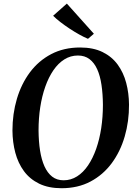

<svg xmlns="http://www.w3.org/2000/svg" viewBox="-20 -1010 738 1041"><path d="M313.5 10.5Q243 10.5 192.2 -14.2Q141.5 -39 109.8 -82.2Q78 -125.5 63 -182Q48 -238.5 47.5 -302Q47.5 -392.5 71.5 -473.8Q95.5 -555 142.2 -617.8Q189 -680.5 257.5 -716.5Q326 -752.5 414.5 -752.5Q485.5 -752.5 536 -727.8Q586.5 -703 618 -659.8Q649.5 -616.5 664.2 -560.8Q679 -505 679.5 -443Q680 -352 656.2 -270.2Q632.5 -188.5 585.8 -125.2Q539 -62 470.8 -25.8Q402.5 10.5 313.5 10.5ZM325 -32.5Q364.5 -32.5 398 -53.8Q431.5 -75 457.5 -113.5Q483.5 -152 501.5 -203.2Q519.5 -254.5 528.8 -315.2Q538 -376 538 -442Q537.5 -501 530.2 -550Q523 -599 507 -634.5Q491 -670 465.2 -689.5Q439.5 -709 402.5 -709Q362.5 -709 329 -688Q295.5 -667 269.5 -629Q243.5 -591 225.5 -540Q207.5 -489 198.2 -428.8Q189 -368.5 189 -303Q189.5 -243 197.2 -193.5Q205 -144 221.2 -108Q237.5 -72 263 -52.2Q288.5 -32.5 325 -32.5ZM457 -799.5Q435.5 -808.5 409.5 -823Q383.5 -837.5 357 -855Q330.5 -872.5 307.2 -890.5Q284 -908.5 268 -924.5L342.5 -990.5L489 -827Z"/></svg>

Font: Merriweather 72pt SemiBold
Style: Italic
Weight: 600
Italic angle: -7.8°
Version: Version 2.101